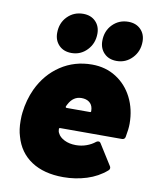

<svg xmlns="http://www.w3.org/2000/svg" viewBox="-85 -816 705 888"><g transform="rotate(10 267.5 -372.0)"><path d="M526 -227Q524 -213 510 -213H221Q215 -213 215 -208Q215 -196 220 -188Q228 -171 251 -159.5Q274 -148 305 -148Q331 -148 354.5 -156.5Q378 -165 395 -179Q400 -183 406 -183Q412 -183 416 -177L477 -80Q480 -76 480 -71Q480 -64 474 -59Q435 -25 382.5 -8.5Q330 8 273 8Q182 8 123 -31Q64 -70 44 -142Q34 -173 34 -215Q34 -241 36 -254Q43 -314 67 -366Q103 -442 168 -485Q233 -528 315 -528Q379 -528 428.5 -496.5Q478 -465 505.5 -410.5Q533 -356 533 -288Q533 -264 526 -227ZM234 -327 229 -317Q227 -310 234 -310H343Q348 -310 348 -315L347 -327Q344 -346 330 -356.5Q316 -367 294 -367Q255 -367 234 -327ZM342 -644Q342 -691 372 -721.5Q402 -752 446 -752Q482 -752 504 -730Q526 -708 526 -673Q526 -627 496 -595.5Q466 -564 423 -564Q386 -564 364 -586.5Q342 -609 342 -644ZM130 -644Q130 -691 160 -721.5Q190 -752 234 -752Q270 -752 292 -730Q314 -708 314 -673Q314 -627 284 -595.5Q254 -564 211 -564Q174 -564 152 -586.5Q130 -609 130 -644Z"/></g></svg>

Font: Barlow Black
Style: Italic
Weight: 900
Italic angle: -7°
Designer: Jeremy Tribby
Foundry: Tribby Type
Version: Version 1.408